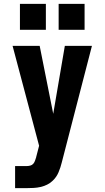

<svg xmlns="http://www.w3.org/2000/svg" viewBox="-20 -757 540 992"><path d="M58 215V101H118Q127 101 136.5 98.5Q146 96 152 89Q158 82 161 73Q164 64 167 55V54L182 -4L45 -520H185L255 -169L315 -520H455L299 83Q293 108 282.5 133Q272 158 253 176Q240 189 223.5 197Q207 205 189.5 209Q172 213 154 214Q136 215 118 215ZM417 -603H283V-737H417ZM217 -603H83V-737H217Z"/></svg>

Font: Iosevka SS04 Heavy
Style: Regular
Weight: 900
Monospace: yes
Designer: Belleve Invis
Foundry: Belleve Invis
Version: Version 19.0.0; ttfautohint (v1.8.4)